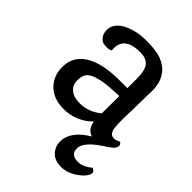

<svg xmlns="http://www.w3.org/2000/svg" viewBox="-238 -715 1085 1085"><g transform="rotate(45 304.5 -172.0)"><path d="M397.9 -62Q326.7 9.3 225.6 9.3Q147.5 9.3 100.6 -35.6Q53.2 -81.1 53.2 -153.3Q53.2 -243.2 133.3 -288.1Q205.6 -329.1 336.9 -329.1H397.9Q398.4 -347.7 398.4 -365.2V-401.9Q398.4 -467.3 379.4 -494.1Q357.9 -524.4 306.2 -524.4Q187.5 -524.4 184.1 -439.5Q183.6 -426.3 184.6 -417.5Q174.8 -409.7 151.6 -409.7Q128.4 -409.7 117.9 -415Q107.4 -420.4 99.6 -429.7Q83 -448.7 83 -478.3Q83 -507.8 100.3 -530Q117.7 -552.2 147.5 -566.4Q205.6 -595.2 284.7 -595.2Q363.8 -595.2 403.6 -579.8Q443.4 -564.5 466.8 -539.1Q508.3 -494.1 508.3 -418.5L503.4 -184.1Q503.4 -120.1 509.5 -103Q515.6 -85.9 524.2 -80.1Q532.7 -74.2 545.2 -74.2Q557.6 -74.2 565.4 -78.1L579.1 -84.5Q585.9 -86.9 591.1 -78.9Q596.2 -70.8 596.2 -66.9Q596.2 -42.5 560.5 -20L561.5 -19.5Q437 54.7 437 113.3Q437 163.6 495.1 163.6Q528.3 163.6 561.5 140.1Q570.8 133.8 576.7 127.9Q597.7 135.7 597.7 149.7Q597.7 163.6 584.7 180.7Q571.8 197.8 550.8 213.4Q499.5 251 446.8 251Q377.4 251 351.1 195.3Q342.3 176.8 342.3 152.3Q342.3 69.8 449.2 5.9Q405.3 -7.8 397.9 -62ZM396.5 -126Q396.5 -196.3 397.5 -265.6Q295.9 -261.7 259.5 -252.7Q223.1 -243.7 207 -235.4Q190.9 -227.1 181.6 -215.8Q166.5 -197.3 166.5 -159.9Q166.5 -122.6 192.9 -100.3Q219.2 -78.1 268.6 -78.1Q338.4 -78.1 396.5 -126Z"/></g></svg>

Font: Quando
Style: Regular
Weight: 400
Version: Version 1.002